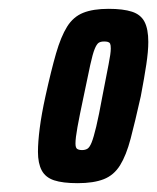

<svg xmlns="http://www.w3.org/2000/svg" viewBox="-20 -716 356 435"><path d="M156 -301Q122 -301 102.5 -307.5Q83 -314 74.5 -330Q66 -346 66 -372Q66 -394 70 -425.5Q74 -457 83 -498Q96 -557 107 -595Q118 -633 132 -655.5Q146 -678 168.5 -687Q191 -696 226 -696Q259 -696 279 -689.5Q299 -683 307.5 -666.5Q316 -650 316 -621Q316 -600 311.5 -570Q307 -540 299 -498Q286 -440 276 -402Q266 -364 252 -341.5Q238 -319 215 -310Q192 -301 156 -301ZM166 -376Q173 -376 178 -379Q183 -382 187.5 -393Q192 -404 198 -429Q204 -454 212 -498Q221 -545 226 -570Q231 -595 231 -606Q231 -614 229.5 -617Q228 -620 224.5 -621Q221 -622 216 -622Q208 -622 203.5 -619Q199 -616 194.5 -605Q190 -594 184.5 -569Q179 -544 170 -500Q160 -453 155.5 -428Q151 -403 151 -391Q151 -381 155 -378.5Q159 -376 166 -376Z"/></svg>

Font: Saira UltraCondensed ExtraBold
Style: Italic
Weight: 800
Width: 1
Italic angle: -12°
Designer: Hector Gatti with collaboration of the Omnibus-Type team
Foundry: Omnibus-Type
Version: Version 1.101